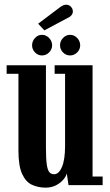

<svg xmlns="http://www.w3.org/2000/svg" viewBox="-20 -808 478 838"><path d="M179 11Q146.5 11 119.5 -1.5Q92.5 -14 76.5 -49Q60.5 -84 60.5 -151V-486H9V-523H180.5V-164.5Q180.5 -116.5 184 -91.2Q187.5 -66 195.2 -56.8Q203 -47.5 216 -47.5Q237 -47.5 250.5 -79.5Q264 -111.5 264 -171V-486H218.5V-523H384V-37.5H428V0H279L271.5 -51Q269 -39.5 257.2 -25Q245.5 -10.5 225.5 0.2Q205.5 11 179 11ZM286 -566Q268 -566 255 -579.2Q242 -592.5 242 -610Q242 -628.5 255 -642.2Q268 -656 286 -656Q303.5 -656 316.8 -642.2Q330 -628.5 330 -610Q330 -592.5 316.8 -579.2Q303.5 -566 286 -566ZM163 -566Q145.5 -566 132.8 -579.2Q120 -592.5 120 -610Q120 -628.5 132.8 -642.2Q145.5 -656 163 -656Q181 -656 194.2 -642.2Q207.5 -628.5 207.5 -610Q207.5 -592.5 194.2 -579.2Q181 -566 163 -566ZM173.5 -675.5 146.5 -704.5 240 -775Q256 -787.5 268.5 -787.5Q285.5 -787.5 294.5 -772Q298 -765.5 298 -758.5Q298 -738.5 270.5 -727Z"/></svg>

Font: Imbue 10pt
Style: Bold
Weight: 700
Designer: Tyler Finck
Foundry: Etcetera Type Company
Version: Version 1.102; ttfautohint (v1.8.3)